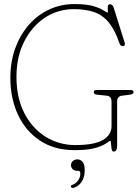

<svg xmlns="http://www.w3.org/2000/svg" viewBox="-20 -729 685 945"><path d="M556.5 -11.5Q556.5 17 539 17Q531.5 17 529.2 3.8Q527 -9.5 526.2 -22.8Q525.5 -36 522.5 -36Q519 -36 504 -24.5Q489 -13 452.2 -1.5Q415.5 10 346.5 10Q248.5 10 178 -36.2Q107.5 -82.5 69.2 -163Q31 -243.5 31 -346Q31 -425 55 -491.2Q79 -557.5 121.8 -606.5Q164.5 -655.5 222 -682.2Q279.5 -709 346.5 -709Q406 -709 439.8 -698.8Q473.5 -688.5 489 -678Q504.5 -667.5 509.5 -667.5Q512 -667.5 510.8 -677.8Q509.5 -688 510.8 -698Q512 -708 521.5 -708Q527 -708 531.8 -704.5Q536.5 -701 540 -690L593.5 -519.5Q596 -513 593.5 -507.2Q591 -501.5 585 -501.5Q572 -503 568.5 -514.5Q547 -578.5 517.5 -615.8Q488 -653 445.8 -668.5Q403.5 -684 343.5 -684Q264.5 -684 200.5 -641.5Q136.5 -599 98.8 -523.8Q61 -448.5 61 -351Q61 -247.5 99.8 -172.2Q138.5 -97 204.2 -56Q270 -15 351 -15Q444 -15 486.5 -40Q529 -65 529 -107.5V-228.5Q529 -255.5 505.5 -258L458 -263Q441.5 -264.5 441.5 -275.5Q441.5 -286 455.5 -286H623Q637.5 -286 637.5 -275.5Q637.5 -265.5 620 -263L580 -258Q556.5 -255 556.5 -228.5ZM357.5 111.5Q345 111.5 337.2 103.2Q329.5 95 329.5 84Q329.5 71.5 338.5 63.5Q347.5 55.5 360.5 55.5Q375.5 55.5 386.2 67.2Q397 79 397 109.5Q397 143 382 165.5Q367 188 343.5 195Q333.5 198 329.5 191.5Q326.5 183 337 180.5Q354.5 174 365 158.2Q375.5 142.5 375.5 125Q375.5 111.5 364.5 111.5Z"/></svg>

Font: Fraunces 144pt S100 Thin
Style: Regular
Weight: 100
Version: Version 1.000; ttfautohint (v1.8.3)